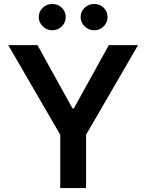

<svg xmlns="http://www.w3.org/2000/svg" viewBox="-20 -957 745 977"><path d="M22 -727.3H170.8L348.7 -405.5H355.8L533.7 -727.3H682.5L418 -271.3V0H286.6V-271.3ZM246.1 -802.9Q218 -802.9 197.6 -823Q177.2 -843 177.2 -870Q177.2 -898.4 197.6 -917.6Q218 -936.8 246.1 -936.8Q274.9 -936.8 294.6 -917.6Q314.3 -898.4 314.3 -870Q314.3 -843 294.6 -823Q274.9 -802.9 246.1 -802.9ZM459.2 -802.9Q431.1 -802.9 410.7 -823Q390.3 -843 390.3 -870Q390.3 -898.4 410.7 -917.6Q431.1 -936.8 459.2 -936.8Q487.9 -936.8 507.6 -917.6Q527.3 -898.4 527.3 -870Q527.3 -843 507.6 -823Q487.9 -802.9 459.2 -802.9Z"/></svg>

Font: Inter UI Semi Bold
Style: Regular
Weight: 600
Designer: Rasmus Andersson
Foundry: rsms
Version: 3.2;8d6f07862